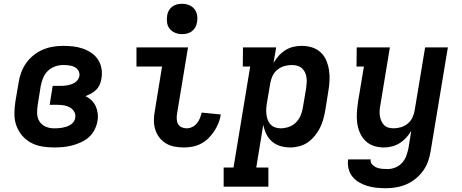

<svg xmlns="http://www.w3.org/2000/svg" viewBox="-20 -770 2440 1013"><path d="M264 8Q231 8 200 2.5Q169 -3 142.5 -17.5Q116 -32 96.5 -55Q77 -78 66.5 -107Q56 -136 56 -168.5Q56 -201 61 -233L78 -333Q82 -360 91.5 -386.5Q101 -413 117.5 -436.5Q134 -460 157 -478.5Q180 -497 206 -508Q232 -519 259 -523.5Q286 -528 313 -528Q340 -528 366.5 -525Q393 -522 417.5 -513.5Q442 -505 463 -490.5Q484 -476 497.5 -455Q511 -434 515.5 -408Q520 -382 515 -355Q513 -340 506.5 -324.5Q500 -309 488 -297Q476 -285 461.5 -277Q447 -269 431 -263Q449 -254 463 -240.5Q477 -227 485 -209.5Q493 -192 495.5 -171.5Q498 -151 494 -130Q490 -107 478.5 -84.5Q467 -62 448 -45.5Q429 -29 405.5 -18.5Q382 -8 358.5 -2Q335 4 311 6Q287 8 264 8ZM264 -93Q275 -93 286 -93.5Q297 -94 308 -96Q319 -98 330 -101.5Q341 -105 351.5 -111.5Q362 -118 369 -128Q376 -138 377 -149Q380 -167 371 -181.5Q362 -196 347.5 -204Q333 -212 315.5 -214.5Q298 -217 280 -217H242L258 -317H296Q306 -317 316 -317.5Q326 -318 336.5 -320Q347 -322 357 -325.5Q367 -329 376 -335Q385 -341 391 -350Q397 -359 399 -369Q401 -385 393.5 -397.5Q386 -410 373 -416.5Q360 -423 344 -425Q328 -427 313 -427Q292 -427 270.5 -419.5Q249 -412 232.5 -396Q216 -380 207.5 -359Q199 -338 195 -317L179 -217Q175 -193 176 -170Q177 -147 188.5 -129Q200 -111 220.5 -102Q241 -93 264 -93Z M951 8Q925 8 900.5 3.5Q876 -1 855.5 -13.5Q835 -26 820.5 -45Q806 -64 799 -87Q792 -110 792 -135.5Q792 -161 797 -186L835 -419H700V-520H972L914 -170Q912 -156 912.5 -141.5Q913 -127 919.5 -115.5Q926 -104 938.5 -98.5Q951 -93 965 -93Q980 -93 994.5 -100Q1009 -107 1019 -119.5Q1029 -132 1035 -147Q1041 -162 1044 -176L1145 -166Q1142 -144 1133 -121.5Q1124 -99 1111 -79Q1098 -59 1080.5 -41.5Q1063 -24 1041.5 -12.5Q1020 -1 996.5 3.5Q973 8 951 8ZM940 -590Q921 -590 904 -597Q887 -604 875.5 -618Q864 -632 861.5 -651Q859 -670 862 -689Q864 -703 871 -715Q878 -727 889.5 -735.5Q901 -744 914 -747Q927 -750 941 -750Q960 -750 977.5 -743Q995 -736 1006 -722Q1017 -708 1020 -689Q1023 -670 1019 -651Q1017 -637 1010 -625Q1003 -613 991.5 -604.5Q980 -596 967 -593Q954 -590 940 -590Z M1396 215H1160V114H1212L1300 -419H1261L1262 -520H1437L1423 -438Q1435 -458 1450.5 -475.5Q1466 -493 1486 -505.5Q1506 -518 1528 -523Q1550 -528 1571 -528Q1600 -528 1626 -520Q1652 -512 1671.5 -494Q1691 -476 1701.5 -451Q1712 -426 1716 -399Q1720 -372 1718.5 -343.5Q1717 -315 1712 -287L1696 -187Q1692 -164 1685.5 -140.5Q1679 -117 1668 -95Q1657 -73 1640.5 -53Q1624 -33 1604 -19Q1584 -5 1559.5 1.5Q1535 8 1512 8Q1484 8 1459 0.5Q1434 -7 1415 -23.5Q1396 -40 1385 -63Q1374 -86 1369 -112L1332 114H1396ZM1461 -93Q1482 -93 1504 -100.5Q1526 -108 1542 -124.5Q1558 -141 1566.5 -161.5Q1575 -182 1578 -203L1595 -303Q1597 -318 1598 -333Q1599 -348 1597 -362Q1595 -376 1589 -388.5Q1583 -401 1573 -410Q1563 -419 1549 -423Q1535 -427 1520 -427Q1500 -427 1480.5 -421.5Q1461 -416 1444 -402.5Q1427 -389 1418 -369.5Q1409 -350 1406 -331L1389 -231Q1386 -215 1385 -199Q1384 -183 1385.5 -168Q1387 -153 1392 -139Q1397 -125 1407 -114Q1417 -103 1431 -98Q1445 -93 1461 -93Z M2016 223Q1991 223 1966 220.5Q1941 218 1918 211Q1895 204 1874.5 192Q1854 180 1839.5 162Q1825 144 1819 120Q1813 96 1817 71H1936Q1933 86 1943 97Q1953 108 1966 113.5Q1979 119 1994 120.5Q2009 122 2025 122Q2045 122 2065.5 114Q2086 106 2101 89.5Q2116 73 2123.5 52.5Q2131 32 2135 12L2150 -80Q2139 -61 2123.5 -44Q2108 -27 2089 -15Q2070 -3 2048.5 2.5Q2027 8 2006 8Q1977 8 1951.5 -0.5Q1926 -9 1907.5 -27.5Q1889 -46 1878.5 -70.5Q1868 -95 1864.5 -122Q1861 -149 1863 -177Q1865 -205 1869 -233L1900 -419H1861L1862 -520H2037L1987 -217Q1984 -202 1983 -187.5Q1982 -173 1984 -159.5Q1986 -146 1991.5 -133Q1997 -120 2006 -110.5Q2015 -101 2028.5 -97Q2042 -93 2057 -93Q2076 -93 2096 -99Q2116 -105 2132 -118.5Q2148 -132 2156.5 -151Q2165 -170 2168 -189L2223 -520H2343L2252 28Q2248 55 2238.5 81.5Q2229 108 2212 131.5Q2195 155 2172 173.5Q2149 192 2123 203Q2097 214 2070 218.5Q2043 223 2016 223Z"/></svg>

Font: Iosevka HT Extended
Style: Bold Italic
Weight: 700
Width: 7
Italic angle: -9°
Monospace: yes
Designer: Belleve Invis
Foundry: Belleve Invis
Version: Version 32.3.0; ttfautohint (v1.8.4)